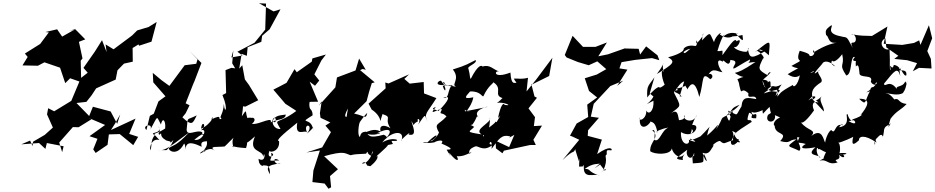

<svg xmlns="http://www.w3.org/2000/svg" viewBox="-20 -942 5749 1180"><path d="M568 -2 641 -52 649 -116 716 -118 799 -50 829 -101 774 -119 813 -213 662 -143 688 -184 719 -239 700 -181 660 -257 551 -286 528 -229 450 -309 511 -316 542 -355 571 -399 691 -453 702 -510 742 -551 796 -563 795 -647 831 -669 835 -661 911 -686 943 -807 893 -776 823 -755 792 -724 678 -639 629 -669 635 -622 607 -695 563 -625 493 -525 519 -495 456 -446 479 -443 476 -569 487 -583 465 -685 504 -700 444 -761 406 -752 447 -765 362 -717 331 -762 259 -745 280 -743 227 -672 133 -613 150 -592 118 -540 213 -538 253 -559 349 -526 381 -431 411 -461 468 -441 418 -322 313 -258 276 -277 269 -239 305 -158 255 -113 183 -71 180 -44 165 -78 111 -55 220 -63 259 -27 268 -63 371 -43 362 -7 344 -66 428 -161 463 -160 542 -209 523 -218 626 -174 530 -105 579 -89 553 -24Z M1186 -550 1115 -541 1021 -414 973 -449 919 -494 922 -436 997 -350 954 -319 925 -243 901 -230 880 -143C848 -172 924 -188 904 -146C955 -236 938 -232 969 -177C979 -224 1000 -202 995 -152C921 -103 909 -139 960 -81C916 -96 895 -38 905 -18C915 -50 904 -78 931 -111C888 -134 982 -114 954 -167C973 -115 946 -136 958 -113C985 -136 952 -107 995 -84C1000 -75 1031 -74 1027 -71C1024 -48 1065 -117 1032 -52C986 -1 1027 -28 946 -16C994 -21 993 -14 1142 -128C1058 -39 1049 -55 1017 -31C1021 -6 1082 15 1117 -73C1080 -56 1135 -84 1113 -4C1124 -51 1123 -86 1220 -40C1206 -81 1250 -70 1251 -75C1261 -27 1210 -14 1243 -14C1235 -10 1169 24 1244 -27C1178 40 1260 -56 1300 -16C1258 -48 1318 -36 1361 -42C1381 -60 1402 -86 1435 -112C1403 -96 1407 -67 1414 -36C1399 -53 1403 -37 1492 -32C1513 -95 1469 -33 1547 -104C1503 -2 1595 -25 1598 22C1606 -29 1620 64 1569 34C1572 102 1633 73 1571 56C1597 99 1640 40 1639 129C1619 93 1610 73 1705 62C1668 82 1645 12 1696 44C1602 49 1660 47 1646 -2C1688 10 1610 47 1637 -16C1640 0 1702 -14 1695 -75C1674 -76 1708 -109 1807 -188C1791 -95 1854 -148 1867 -128C1839 -190 1915 -179 1866 -121C1921 -162 1899 -177 1905 -139C1898 -230 1805 -173 1901 -233C1900 -234 1908 -265 1866 -292C1915 -255 1872 -259 1883 -316L1935 -317L1883 -440L1916 -415L1942 -447L1912 -485L1955 -570L1983 -607L1900 -583L1896 -563L1804 -498L1790 -517L1741 -433L1699 -411L1660 -391L1734 -304L1793 -266L1801 -260C1680 -170 1662 -223 1704 -149C1654 -146 1644 -214 1669 -190C1686 -197 1665 -259 1647 -176C1663 -232 1686 -231 1736 -238C1737 -194 1631 -214 1634 -169C1680 -247 1573 -171 1528 -181C1566 -210 1528 -235 1514 -204C1531 -219 1475 -201 1449 -126C1457 -101 1444 -166 1456 -88C1481 -148 1473 -108 1591 -152C1474 -159 1542 -163 1526 -218C1470 -225 1506 -180 1500 -218C1486 -256 1501 -279 1466 -227C1480 -307 1464 -286 1489 -287L1567 -326L1510 -420L1485 -454L1469 -541L1449 -519L1402 -525L1366 -511L1370 -364L1376 -373L1347 -358C1387 -264 1359 -239 1356 -304C1351 -229 1323 -228 1342 -212C1309 -199 1360 -248 1277 -207C1304 -252 1284 -181 1216 -151C1221 -210 1257 -167 1214 -141C1260 -159 1227 -71 1174 -83C1266 -159 1219 -80 1223 -129C1190 -149 1131 -100 1127 -144C1138 -232 1119 -197 1189 -233C1165 -184 1161 -164 1101 -221L1121 -246L1145 -295L1121 -307L1175 -445L1167 -422L1218 -555L1143 -630L1194 -577ZM1414 -632 1407 -553 1445 -489 1465 -611 1497 -599 1502 -652 1586 -685 1591 -722 1637 -762 1704 -885 1661 -872 1572 -922 1615 -920 1612 -826 1610 -760 1544 -679 1439 -624 1471 -600 1459 -599 1402 -589Z M2228 -513 2187 -582 2165 -509 2051 -466 2041 -405 1939 -292 1957 -319 1946 -246 1950 -218 2024 -183 2048 -214 1980 -170 2014 -130 1960 -36 1863 -5 1946 -17 1906 106 1900 177 1975 186 1999 218 2015 209 2008 138 1983 162 2057 98 1972 18C2094 -16 2096 -1 2134 12C2164 5 2166 6 2240 2C2198 11 2274 -12 2241 -55C2248 -32 2221 1 2264 16C2261 -42 2319 7 2281 -39C2271 6 2241 68 2204 63C2236 32 2236 108 2244 62C2221 68 2243 80 2257 79C2329 19 2288 7 2295 19C2268 38 2366 -42 2364 -51C2413 -60 2389 -54 2387 -76C2462 -70 2399 -110 2329 -66C2388 -142 2472 -142 2447 -79C2427 -69 2519 -150 2491 -115C2550 -101 2514 -172 2508 -198C2538 -155 2502 -174 2549 -197C2536 -217 2573 -218 2550 -176C2604 -257 2587 -231 2608 -194C2584 -244 2601 -242 2662 -339L2586 -368L2584 -438L2498 -428L2465 -457L2494 -485L2368 -429L2348 -435L2350 -399L2245 -305L2264 -269C2346 -215 2301 -156 2331 -241C2401 -217 2328 -218 2391 -138C2399 -153 2302 -201 2319 -134C2274 -158 2243 -130 2217 -128C2275 -93 2355 -138 2293 -121C2382 -167 2399 -136 2344 -85C2375 -98 2341 -113 2338 -114C2243 -88 2248 -111 2224 -136C2232 -125 2201 -144 2192 -101C2175 -103 2184 -191 2195 -196C2184 -181 2220 -234 2237 -248C2227 -199 2219 -240 2127 -248C2118 -215 2079 -209 2120 -277C2121 -286 2107 -228 2105 -154L2139 -227L2233 -320L2249 -380L2265 -431L2283 -436L2193 -511L2209 -518Z M2838 -256C2836 -286 2830 -251 2875 -260C2819 -250 2876 -272 2889 -344C2814 -328 2850 -356 2869 -380C2935 -383 2943 -343 2951 -351C2982 -419 3016 -430 3011 -437C3075 -397 3008 -358 3069 -339C3116 -392 3054 -319 3034 -310C3074 -317 3138 -289 3082 -297C3074 -314 3057 -297 3041 -218C3062 -232 3067 -255 3032 -191C3011 -208 3034 -140 3028 -194C2989 -153 2951 -149 2954 -102C2931 -125 2992 -83 2991 -219C3005 -188 2886 -147 2940 -116C2833 -133 2867 -131 2894 -162C2847 -196 2831 -156 2884 -177C2919 -226 2903 -238 2927 -217C2872 -259 2974 -290 2976 -285L2814 -253ZM3068 0 3077 -16 3234 -50 3244 -51H3273L3258 -83L3311 -170L3261 -167L3268 -222L3228 -276L3280 -341L3265 -349L3245 -427L3244 -420L3355 -475L3375 -587L3275 -453L3216 -380L3225 -464C3182 -453 3169 -461 3138 -459C3168 -397 3172 -480 3151 -432C3144 -438 3122 -412 3117 -496C3009 -455 3017 -511 3048 -503C3012 -513 2992 -548 2946 -533C2939 -543 2917 -543 2874 -459C2866 -455 2871 -478 2859 -519C2847 -535 2916 -552 2903 -573C2860 -552 2851 -542 2763 -515C2813 -454 2747 -421 2785 -408C2747 -416 2727 -422 2768 -398C2774 -394 2741 -430 2701 -414C2718 -358 2730 -400 2694 -441C2688 -461 2631 -412 2714 -420C2710 -470 2671 -399 2784 -423C2720 -425 2752 -330 2704 -340C2750 -359 2744 -329 2675 -260C2668 -268 2614 -269 2659 -285C2601 -217 2686 -284 2696 -269C2674 -230 2698 -258 2724 -226C2674 -171 2645 -187 2678 -127C2660 -88 2626 -67 2626 -76C2669 -91 2688 -148 2606 -66C2553 -76 2589 -55 2649 -67C2665 -78 2715 -88 2693 -60C2774 -25 2752 -23 2725 -22C2760 41 2743 -2 2790 -23C2759 -13 2741 36 2742 -2C2792 60 2803 45 2787 18C2852 24 2903 -34 2866 4C2848 -38 2936 -49 2902 -43C2923 -46 2954 -4 3014 -57C2960 -38 3012 -113 3001 -27C3047 -90 3063 -117 3115 -104C3121 -99 3070 -75 3141 -113L3109 -38L3026 -77L3028 -30Z M3698 108C3723 66 3640 155 3688 105C3722 30 3689 19 3709 7C3707 -23 3710 -20 3737 -18C3746 -24 3733 -54 3650 5L3679 -84L3592 -107L3601 -237L3586 -132L3661 -218L3611 -225L3629 -304L3731 -413L3810 -446L3773 -414L3836 -514L3785 -522L3775 -536L3778 -496L3800 -560L3884 -574L3987 -585L4032 -572L4021 -602L3951 -657L3914 -607L3905 -642L3823 -644L3821 -645L3716 -608L3657 -596L3710 -681L3640 -654H3563L3499 -722L3451 -604L3462 -589L3531 -561L3598 -541L3651 -565L3706 -517L3648 -484L3574 -461L3600 -383L3650 -343L3589 -299L3595 -223L3524 -183L3483 -108L3495 -104L3540 -83L3437 42C3517 -36 3500 13 3519 -35C3507 -44 3516 -20 3538 49C3548 -6 3532 95 3543 82C3604 77 3541 91 3569 73C3558 169 3637 118 3666 138C3587 112 3615 96 3574 96C3625 58 3657 68 3667 63L3634 93L3668 69Z M4170 -349C4143 -380 4095 -378 4145 -388C4134 -431 4098 -370 4205 -420C4178 -414 4211 -400 4203 -390C4226 -434 4252 -451 4278 -346C4308 -442 4288 -508 4345 -455C4373 -469 4351 -498 4334 -485C4363 -529 4386 -502 4420 -498C4386 -540 4382 -591 4422 -562C4420 -594 4461 -513 4469 -574C4501 -570 4500 -563 4499 -552C4464 -489 4505 -534 4590 -577C4587 -540 4541 -556 4623 -561C4543 -507 4518 -499 4496 -494C4569 -442 4585 -492 4512 -455C4518 -443 4522 -433 4524 -416C4542 -340 4529 -418 4580 -368C4570 -324 4622 -369 4628 -333C4576 -342 4543 -352 4537 -288C4496 -225 4524 -231 4454 -262C4482 -189 4498 -191 4480 -265C4462 -196 4465 -178 4445 -233C4493 -273 4466 -276 4526 -298C4466 -234 4462 -268 4472 -245C4387 -202 4440 -236 4381 -147C4406 -204 4392 -164 4326 -109C4337 -177 4368 -185 4285 -104C4254 -90 4218 -71 4221 -90C4280 -66 4245 -67 4213 -84C4227 -47 4161 -41 4165 -130C4251 -80 4295 -193 4225 -171C4219 -141 4261 -147 4222 -116C4246 -168 4210 -140 4263 -237C4245 -179 4172 -201 4185 -235C4201 -191 4110 -207 4153 -203C4146 -229 4148 -278 4102 -244C4169 -300 4171 -275 4115 -387C4109 -326 4141 -428 4185 -442L4157 -350ZM3996 -349C3973 -301 3913 -283 3996 -323C4001 -260 3966 -232 3952 -263C3955 -208 3899 -190 3914 -222C3901 -145 3955 -149 3983 -202C3970 -180 4004 -217 4020 -129C3998 -129 4047 -152 4088 -158C4044 -141 4035 -65 4002 -82C4001 -104 4012 -152 3989 -141C4040 -96 3973 -75 3976 -13C4000 8 4102 13 4109 -30C4114 0 4158 48 4189 1C4155 50 4201 42 4157 39C4122 31 4147 24 4204 -22C4188 18 4232 56 4246 -3C4244 61 4269 -3 4264 -8C4228 41 4235 -1 4238 62C4329 56 4294 58 4306 3C4342 75 4312 51 4298 -3C4340 12 4346 -21 4367 -49C4343 -39 4396 -84 4407 -74C4439 -48 4424 -69 4517 -88C4533 -78 4469 -21 4472 -74C4515 -131 4448 -153 4502 -126C4494 -119 4483 -111 4529 -69C4512 -58 4474 -108 4499 -39C4464 -115 4492 -123 4600 -193C4591 -223 4558 -173 4584 -249C4630 -236 4565 -214 4627 -215C4637 -271 4603 -211 4599 -256C4621 -233 4715 -285 4712 -305C4677 -295 4660 -277 4669 -243C4740 -321 4723 -281 4755 -378C4720 -380 4672 -387 4666 -448C4684 -397 4701 -368 4697 -394C4748 -435 4723 -391 4784 -423C4747 -374 4794 -407 4674 -368C4695 -389 4732 -400 4716 -411C4714 -450 4724 -459 4656 -403C4748 -455 4661 -450 4670 -453C4753 -522 4697 -499 4697 -480C4638 -514 4637 -518 4669 -582C4691 -585 4627 -649 4624 -624C4726 -707 4712 -695 4705 -602C4633 -672 4623 -611 4696 -636C4597 -576 4587 -583 4577 -637C4574 -651 4589 -653 4571 -625C4552 -618 4489 -640 4492 -654C4514 -640 4549 -718 4507 -688C4498 -712 4475 -679 4420 -603C4422 -647 4422 -625 4389 -628C4419 -732 4444 -745 4424 -716C4480 -768 4544 -715 4500 -739C4557 -670 4546 -697 4543 -727C4443 -702 4447 -742 4513 -735C4505 -748 4478 -680 4404 -730C4427 -755 4379 -728 4368 -683C4340 -738 4351 -754 4295 -694C4296 -767 4326 -733 4259 -674C4260 -720 4274 -668 4254 -659C4186 -673 4155 -626 4197 -606C4153 -649 4180 -611 4086 -522C4165 -591 4168 -637 4234 -644C4221 -656 4174 -577 4181 -641C4191 -640 4170 -611 4086 -590C4133 -562 4121 -551 4017 -487C4090 -584 4038 -564 4059 -501C4042 -523 4043 -472 4065 -421C4069 -425 4035 -395 4032 -406C4024 -413 3982 -376 3958 -343C3953 -420 3968 -415 4002 -467L3973 -368Z M4971 -349C5019 -356 4964 -319 4975 -335C4961 -384 4979 -405 5027 -437C5045 -461 4982 -500 5021 -514C4963 -466 4989 -500 5031 -547C5045 -575 5081 -565 5114 -534C5043 -560 5156 -610 5105 -602C5077 -569 5100 -535 5156 -609C5174 -530 5130 -555 5181 -478C5217 -485 5204 -574 5226 -592C5255 -596 5179 -559 5268 -568C5256 -580 5234 -595 5240 -533C5261 -561 5260 -498 5262 -497C5256 -455 5352 -490 5332 -441C5339 -417 5374 -417 5359 -430C5391 -452 5351 -402 5304 -374C5400 -399 5327 -427 5329 -386C5291 -319 5308 -288 5260 -335C5342 -337 5308 -282 5268 -234C5300 -257 5270 -188 5289 -250C5267 -248 5307 -236 5216 -207C5244 -202 5248 -164 5195 -198C5257 -211 5208 -170 5189 -240C5169 -248 5217 -170 5136 -160C5140 -161 5154 -190 5160 -172C5108 -191 5116 -108 5089 -143C5076 -138 5057 -103 5051 -66C5041 -80 5034 -160 4966 -106C5003 -147 4941 -136 4901 -192C4916 -172 4969 -244 4983 -264C4972 -285 4967 -328 5010 -311C4984 -345 4982 -301 5031 -351C5005 -326 5048 -286 5043 -257L4968 -338L4948 -325ZM5476 -580 5555 -572 5616 -554 5590 -504 5628 -525 5705 -521 5701 -580 5679 -628 5709 -707 5689 -787 5637 -666 5629 -694 5597 -678 5525 -666 5411 -673 5434 -779 5339 -721C5232 -722 5247 -730 5211 -730C5241 -741 5254 -678 5220 -680C5211 -680 5209 -673 5221 -647C5187 -705 5194 -717 5150 -715C5174 -716 5160 -715 5133 -722C5055 -742 5103 -781 5090 -787C5046 -758 5055 -747 5057 -726C5076 -722 5065 -663 5134 -683C5102 -674 5066 -674 4977 -618C4977 -660 5002 -599 4961 -597C4943 -603 4977 -608 4895 -630C4858 -538 4948 -594 4844 -537C4888 -509 4914 -543 4821 -486C4864 -455 4897 -470 4909 -497C4917 -469 4868 -447 4984 -507C4969 -482 4928 -498 4901 -516C4894 -425 4856 -396 4853 -420C4757 -368 4780 -367 4755 -348C4778 -387 4720 -418 4773 -386C4710 -301 4696 -323 4722 -233C4738 -267 4728 -253 4700 -236C4675 -185 4751 -178 4743 -234C4706 -235 4715 -148 4741 -235C4850 -189 4765 -208 4806 -224C4752 -228 4723 -179 4741 -169C4743 -108 4829 -134 4775 -75C4844 -57 4819 -82 4875 -86C4803 -33 4825 -49 4892 -15C4915 -37 4868 -76 4879 -122C4835 -112 4902 -114 4892 -180C4826 -100 4876 -94 4893 -99C4872 -50 4885 -73 4932 -57C4905 -43 4883 -17 4992 -37C4924 21 5023 5 5021 29C4987 0 5000 -58 5011 -20C5002 -45 5067 13 5060 -15C5009 87 5087 2 5016 46C5066 32 5066 77 5128 56C5092 28 5151 52 5137 11C5181 -4 5176 48 5138 10C5194 9 5201 -7 5131 0C5145 21 5149 -66 5130 -64C5149 -66 5237 -104 5224 -103C5207 -34 5237 -60 5259 -80C5257 -103 5290 -119 5367 -66C5341 -122 5394 -106 5360 -109C5404 -106 5319 -147 5358 -67C5362 -33 5340 -69 5374 -98C5414 -144 5401 -64 5412 -131C5412 -177 5447 -166 5457 -190C5428 -131 5445 -184 5453 -212C5492 -264 5516 -264 5552 -303C5496 -309 5510 -343 5476 -331C5427 -395 5403 -355 5427 -370C5445 -367 5499 -352 5529 -370C5548 -397 5545 -405 5557 -448C5543 -406 5556 -435 5543 -441C5527 -398 5467 -423 5501 -382C5447 -468 5417 -396 5413 -428C5480 -510 5496 -533 5513 -475C5502 -562 5503 -494 5530 -539C5498 -490 5479 -534 5480 -512C5519 -506 5556 -520 5550 -479C5532 -467 5519 -540 5473 -543C5463 -495 5443 -576 5454 -511C5444 -513 5452 -544 5447 -641C5415 -624 5371 -680 5421 -707L5427 -651L5501 -599Z"/></svg>

Font: Hussar Lance
Style: Italic
Weight: 700
Foundry: Cannot Into Space Fonts, PlusOne Fonts
Version: Version 2.27